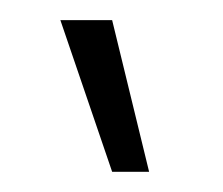

<svg xmlns="http://www.w3.org/2000/svg" viewBox="-20 -759 218 188"><path d="M39.1 -739.3H89.8L126 -590.8H89.8Z"/></svg>

Font: Post No Bills Colombo
Style: Regular
Weight: 500
Designer: Kosala Senevirathne, Siva Puranthara, Lasantha Premarathna, Tharique Azeez
Foundry: Mooniak
Version: Version 1.220 ; ttfautohint (v1.5)